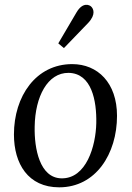

<svg xmlns="http://www.w3.org/2000/svg" viewBox="-20 -783 561 814"><path d="M227.1 -599.1 251 -579.1 354 -686C388.7 -723.1 375 -747.1 366.7 -754.9C360.8 -761.2 332 -776.9 304.7 -731ZM286.1 -511.2C132.3 -511.2 39.1 -375 39.1 -212.9C39.1 -88.9 99.1 11.2 231 11.2C386.2 11.2 476.1 -130.9 476.1 -292C476.1 -432.1 394 -511.2 286.1 -511.2ZM271 -474.1C369.1 -472.2 390.1 -355 388.2 -261.2C386.2 -164.1 346.2 -24.9 240.2 -26.9C147.9 -28.8 125 -153.8 127 -246.1C128.9 -374 182.1 -475.1 271 -474.1Z"/></svg>

Font: Lora Italic
Style: Regular
Weight: 400
Italic angle: -3°
Designer: Olga Karpushina, Alexei Vanyashin
Foundry: Cyreal
Version: Version 1.011;PS 001.011;hotconv 1.0.70;makeotf.lib2.5.58329